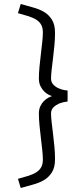

<svg xmlns="http://www.w3.org/2000/svg" viewBox="-20 -770 389 963"><path d="M70 127Q100 119 123.5 111.5Q147 104 163 93.5Q179 83 187 68Q195 53 195 30Q195 12 192 -17Q189 -46 185 -78Q181 -110 178 -142.5Q175 -175 175 -200Q175 -222 182.5 -237.5Q190 -253 200.5 -263.5Q211 -274 222.5 -280Q234 -286 241 -288Q234 -290 223 -295.5Q212 -301 201.5 -311.5Q191 -322 183 -338Q175 -354 175 -377Q175 -402 178 -434Q181 -466 185 -498.5Q189 -531 192 -560Q195 -589 195 -607Q195 -630 187 -645Q179 -660 163 -670.5Q147 -681 123.5 -688.5Q100 -696 70 -704L84 -750Q114 -741 144.5 -733Q175 -725 199.5 -711Q224 -697 240 -672Q256 -647 256 -605Q256 -576 253 -543Q250 -510 246 -478.5Q242 -447 239 -420Q236 -393 236 -377Q236 -357 248.5 -344.5Q261 -332 277 -326Q295 -318 319 -316V-261Q295 -258 277 -251Q261 -244 248.5 -232Q236 -220 236 -200Q236 -184 239 -157Q242 -130 246 -98.5Q250 -67 253 -34Q256 -1 256 28Q256 70 240 95Q224 120 199.5 134Q175 148 144.5 156Q114 164 84 173Z"/></svg>

Font: Snippet
Style: Regular
Weight: 400
Designer: Gesine Todt
Foundry: Gesine Todt
Version: Version 1.000